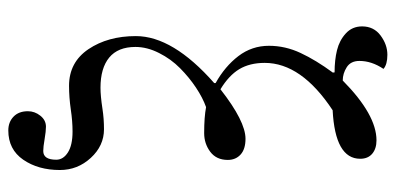

<svg xmlns="http://www.w3.org/2000/svg" viewBox="-276 -556 994 483"><g transform="rotate(90 221.5 -315.0)"><path d="M46.9 -728.5Q46.9 -757.8 69.8 -774.9Q92.8 -792 118.2 -792Q142.6 -792 153.8 -782.2Q133.8 -752.4 133.8 -721.7Q133.8 -699.7 149.7 -689.7Q165.5 -679.7 183.1 -679.7Q269 -764.6 333.5 -764.6Q354.5 -764.6 367.2 -753.9Q379.9 -743.2 379.9 -723.6Q379.9 -660.6 257.8 -654.3Q138.7 -575.7 138.7 -483.4Q138.7 -445.8 154.5 -419.4Q170.4 -393.1 205.1 -372.1Q285.6 -435.1 329.6 -435.1Q355.5 -435.1 369.1 -422.9Q382.8 -410.6 382.8 -390.6Q382.8 -361.8 362.3 -346.4Q341.8 -331.1 315.4 -331.1Q274.9 -331.1 250 -335.9Q226.6 -327.6 200.9 -310.5Q175.3 -293.5 152.1 -270.5Q128.9 -247.6 113.8 -217.5Q98.6 -187.5 98.6 -158.2Q98.6 -114.3 125.2 -92.3Q151.9 -70.3 201.2 -70.3Q221.7 -70.3 253.9 -75.2Q278.8 -79.1 305.7 -79.1Q347.2 -79.1 377.7 -45.9Q408.2 -12.7 408.2 31.7Q408.2 86.4 382.3 124Q356.4 161.6 308.6 161.6Q287.6 161.6 273.9 148.4Q260.3 135.3 260.3 112.3Q260.3 95.2 271.5 81.1Q282.7 66.9 299.3 66.9Q310.5 66.9 330.6 70.3Q350.1 73.7 360.4 73.7Q382.3 73.7 382.3 41Q382.3 23.4 364 11.7Q345.7 0 311.5 0Q285.2 0 255.9 4.4Q225.6 8.8 196.3 8.8Q137.2 8.8 104.2 -40Q71.3 -88.9 71.3 -159.2Q71.3 -252.4 189.5 -356.4V-359.9Q147.5 -383.3 121.6 -417.2Q95.7 -451.2 95.7 -494.1Q95.7 -535.2 113.8 -573.7Q131.8 -612.3 163.1 -654.8L162.6 -659.2Q131.3 -659.2 106.7 -665.3Q82 -671.4 64.5 -687.5Q46.9 -703.6 46.9 -728.5Z"/></g></svg>

Font: Theano Didot
Style: Regular
Weight: 400
Designer: Alexey Kryukov
Version: Version 2.0